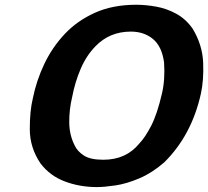

<svg xmlns="http://www.w3.org/2000/svg" viewBox="-20 -758 863 796"><path d="M116.2 -350.6Q130.9 -423.8 163.6 -492.7Q196.3 -561.5 248 -616.7Q299.8 -671.9 373.5 -705.1Q447.3 -738.3 544.9 -738.3Q584 -738.3 627.4 -730.5Q670.9 -722.7 710.4 -701.2Q750 -679.7 778.3 -639.6Q819.3 -572.3 822.3 -498Q825.2 -423.8 812.5 -368.2Q774.4 -197.3 661.1 -85Q610.4 -41 557.6 -18.6Q504.9 3.9 458.5 10.7Q412.1 17.6 381.8 17.6Q310.5 17.6 248.5 -5.9Q186.5 -29.3 147.5 -81.1Q103.5 -146.5 103.5 -222.7Q103.5 -298.8 116.2 -350.6ZM279.3 -356.4Q266.6 -303.7 267.1 -250.5Q267.6 -197.3 290 -154.3Q300.8 -130.9 327.6 -113.3Q354.5 -95.7 408.2 -95.7Q502.9 -95.7 557.6 -163.1Q582 -188.5 606.9 -236.8Q631.8 -285.2 651.4 -370.1Q665 -427.7 660.2 -499Q651.4 -565.4 614.3 -596.2Q577.1 -627 522.5 -627Q434.6 -627 376 -566.4Q337.9 -527.3 314.5 -472.7Q291 -418 279.3 -356.4Z"/></svg>

Font: FreeUniversal
Style: BoldItalic
Weight: 700
Italic angle: -11°
Version: Version 1.001 March 22, 2017